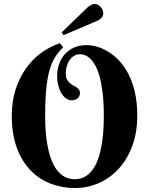

<svg xmlns="http://www.w3.org/2000/svg" viewBox="-20 -950 759 978"><path d="M314.9 -575.2Q314.9 -558.1 320.3 -547.1Q325.7 -536.1 333.7 -528.6Q341.8 -521 351.1 -516.1Q360.4 -511.2 368.4 -505.9Q376.5 -500.5 381.8 -493.7Q387.2 -486.8 387.2 -476.1Q387.2 -458 374.5 -448.5Q361.8 -439 345.2 -439Q329.6 -439 316.2 -448.7Q302.7 -458.5 292.7 -475.3Q282.7 -492.2 276.9 -514.9Q271 -537.6 271 -563Q271 -594.2 280.8 -622.8Q290.5 -651.4 309.6 -673.1Q328.6 -694.8 356.7 -707.5Q384.8 -720.2 420.9 -720.2Q445.3 -720.2 474.1 -712.2Q502.9 -704.1 531.5 -686.5Q560.1 -668.9 586.7 -641.1Q613.3 -613.3 634 -573.2Q654.8 -533.2 667 -480.5Q679.2 -427.7 679.2 -360.8Q679.2 -274.4 653.6 -206.1Q627.9 -137.7 584.2 -90.1Q540.5 -42.5 482.9 -17.3Q425.3 7.8 360.8 7.8Q296.9 7.8 238.8 -14.2Q180.7 -36.1 136.5 -81.3Q92.3 -126.5 66.2 -196Q40 -265.6 40 -360.8Q40 -434.6 59.8 -495.1Q79.6 -555.7 113 -602.5Q146.5 -649.4 190.9 -681.4Q235.4 -713.4 285.2 -730L301.8 -709Q287.6 -694.8 275.4 -679.7Q263.2 -664.6 252.9 -645.3Q242.7 -626 234.6 -600.8Q226.6 -575.7 221.2 -541.7Q215.8 -507.8 212.9 -463.4Q210 -418.9 210 -360.8Q210 -285.6 218 -232.4Q226.1 -179.2 239 -143.3Q252 -107.4 268.3 -86.2Q284.7 -64.9 301.3 -54.2Q317.9 -43.5 333.5 -40.3Q349.1 -37.1 360.8 -37.1Q372.6 -37.1 387.9 -40.3Q403.3 -43.5 419.7 -54.2Q436 -64.9 452.1 -86.2Q468.3 -107.4 480.7 -143.3Q493.2 -179.2 501 -232.4Q508.8 -285.6 508.8 -360.8Q508.8 -426.8 502.9 -475.6Q497.1 -524.4 487.5 -559.1Q478 -593.8 465.6 -616Q453.1 -638.2 439.7 -651.1Q426.3 -664.1 412.8 -668.9Q399.4 -673.8 388.2 -673.8Q370.6 -673.8 356.9 -665.5Q343.3 -657.2 334 -643.3Q324.7 -629.4 319.8 -611.6Q314.9 -593.8 314.9 -575.2ZM293.9 -784.7 426.8 -913.1Q435.1 -920.4 444.3 -925Q453.6 -929.7 462.9 -929.7Q471.7 -929.7 479.5 -925.5Q487.3 -921.4 493.2 -914.6Q499 -907.7 502.4 -899.2Q505.9 -890.6 505.9 -881.8Q505.9 -869.1 497.3 -859.6Q488.8 -850.1 477.1 -844.7L303.7 -771Z"/></svg>

Font: Berkshire Swash
Style: Regular
Weight: 700
Designer: Astigmatic (AOETI)
Foundry: Astigmatic (AOETI)
Version: Version 1.000